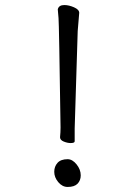

<svg xmlns="http://www.w3.org/2000/svg" viewBox="-20 -732 540 761"><path d="M260 -165Q247 -165 232.5 -171Q218 -177 218 -188Q220 -208 220 -227Q214 -640 212 -660L209 -695Q213 -712 235 -712Q253 -712 273.5 -703Q294 -694 294 -681L288 -609L276 -223V-172Q276 -165 260 -165ZM248 9Q227 9 211 -10Q195 -29 195 -51Q195 -72 208 -86.5Q221 -101 248 -101Q267 -101 283.5 -80.5Q300 -60 300 -37Q300 -17 287.5 -4Q275 9 248 9Z"/></svg>

Font: LXGW WenKai Mono Lite
Style: Regular
Weight: 400
Monospace: yes
Designer: LXGW / Fontworks Inc.
Foundry: LXGW / Fontworks Inc.
Version: Version 1.520; June 14, 2025